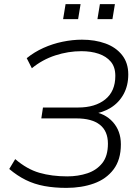

<svg xmlns="http://www.w3.org/2000/svg" viewBox="-20 -906 682 934"><path d="M303 8Q245 8 196 -1Q147 -10 105.5 -30.5Q64 -51 25 -84L54 -132Q111 -83 171.5 -65.5Q232 -48 307 -48Q360 -48 405 -63Q450 -78 477.5 -112.5Q505 -147 505 -207Q505 -268 466 -299Q427 -330 352 -330H181L189 -383H360Q443 -383 492 -422.5Q541 -462 541 -537Q541 -580 519 -606Q497 -632 460 -644.5Q423 -657 376 -657Q312 -657 249 -636.5Q186 -616 135 -574L110 -623Q147 -653 191.5 -673Q236 -693 284.5 -703Q333 -713 379 -713Q442 -713 493 -694.5Q544 -676 574 -638Q604 -600 604 -544Q604 -490 581.5 -448.5Q559 -407 519 -382Q479 -357 424 -350V-364Q490 -356 529 -312.5Q568 -269 568 -204Q568 -129 532.5 -82Q497 -35 437 -13.5Q377 8 303 8ZM454 -813 466 -886H539L527 -813ZM287 -813 299 -886H372L360 -813Z"/></svg>

Font: Nunito Sans 12pt Light
Style: Italic
Weight: 300
Italic angle: -9°
Designer: Vernon Adams
Foundry: Vernon Adams
Version: Version 3.101;gftools[0.9.27]